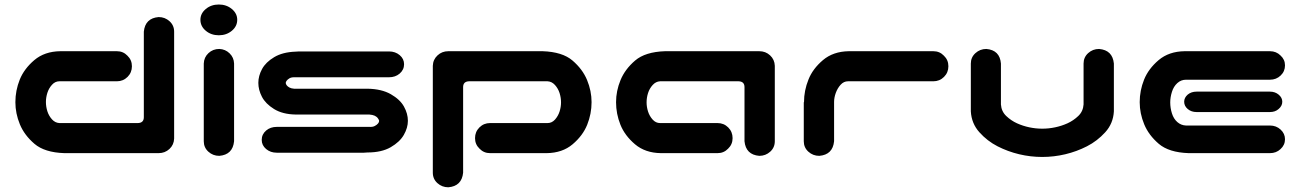

<svg xmlns="http://www.w3.org/2000/svg" viewBox="-20 -668 5659 835"><path d="M605.5 -530.3Q611.3 -588.9 669.9 -593.8Q697.3 -593.8 717.3 -575.7Q737.3 -557.6 737.3 -530.3V-65.4Q736.3 -38.1 716.8 -20Q697.3 -2 669.9 -2H259.8Q173.8 -4.9 129.9 -42.5Q85.9 -80.1 66.4 -127.4Q46.9 -174.8 46.9 -223.6Q46.9 -274.4 65.9 -321.8Q85 -369.1 129.4 -406.7Q173.8 -444.3 242.2 -445.3H488.3Q515.6 -445.3 534.2 -425.8Q553.7 -407.2 553.7 -379.9Q553.7 -352.5 534.7 -333.5Q515.6 -314.5 488.3 -314.5H238.3Q219.7 -314.5 206.1 -299.3Q192.4 -284.2 186 -264.2Q179.7 -244.1 179.7 -224.6Q179.7 -204.1 186 -184.1Q192.4 -164.1 206.1 -148.9Q219.7 -133.8 238.3 -132.8H580.1Q605.5 -133.8 605.5 -158.2Z M933.6 -455.1Q960 -454.1 978.5 -436Q997.1 -418 998 -391.6V-53.7Q992.2 4.9 933.6 9.8Q906.2 9.8 886.2 -8.3Q866.2 -26.4 866.2 -53.7V-391.6Q867.2 -418.9 886.7 -437Q906.2 -455.1 933.6 -455.1ZM851.6 -582Q851.6 -609.4 875 -628.9Q898.4 -648.4 931.6 -648.4Q964.8 -648.4 988.3 -628.9Q1011.7 -609.4 1011.7 -582Q1011.7 -553.7 988.3 -534.2Q964.8 -514.6 931.6 -514.6Q898.4 -514.6 875 -534.2Q851.6 -553.7 851.6 -582Z M1737.3 -388.7Q1737.3 -364.3 1717.8 -347.7Q1699.2 -332 1671.9 -332H1258.8Q1246.1 -332 1238.3 -327.1Q1230.5 -322.3 1226.6 -316.9Q1222.7 -311.5 1222.7 -307.6Q1222.7 -302.7 1226.6 -297.4Q1230.5 -292 1238.3 -287.6Q1246.1 -283.2 1258.8 -282.2H1578.1Q1639.6 -281.2 1679.7 -258.3Q1719.7 -235.4 1736.8 -204.6Q1753.9 -173.8 1753.9 -142.6Q1753.9 -112.3 1736.3 -81.5Q1718.8 -50.8 1679.2 -27.8Q1639.6 -4.9 1578.1 -4.9Q1567.4 -3.9 1562.5 -3.9H1183.6Q1156.2 -3.9 1137.2 -20Q1118.2 -36.1 1118.2 -59.6Q1118.2 -84 1137.7 -100.6Q1156.2 -116.2 1183.6 -116.2H1585.9Q1600.6 -115.2 1609.9 -120.1Q1619.1 -125 1624 -130.9Q1628.9 -136.7 1628.9 -142.6Q1628.9 -145.5 1624 -152.8Q1619.1 -160.2 1609.9 -164.6Q1600.6 -168.9 1585.9 -169.9H1265.6Q1209 -170.9 1171.9 -193.8Q1134.8 -216.8 1119.1 -247.1Q1103.5 -277.3 1103.5 -307.6Q1103.5 -337.9 1119.6 -367.7Q1135.7 -397.5 1172.4 -419.4Q1209 -441.4 1265.6 -443.4Q1275.4 -444.3 1280.3 -444.3H1671.9Q1699.2 -444.3 1718.3 -428.2Q1737.3 -412.1 1737.3 -388.7Z M1994.1 83Q1988.3 141.6 1929.7 146.5Q1902.3 146.5 1882.3 128.4Q1862.3 110.4 1862.3 83V-381.8Q1863.3 -409.2 1882.8 -427.2Q1902.3 -445.3 1929.7 -445.3H2339.8Q2425.8 -442.4 2469.7 -404.8Q2513.7 -367.2 2533.2 -319.8Q2552.7 -272.5 2552.7 -223.6Q2552.7 -172.9 2533.7 -125.5Q2514.6 -78.1 2470.2 -40.5Q2425.8 -2.9 2357.4 -2H2111.3Q2084 -2 2065.4 -21.5Q2045.9 -40 2045.9 -67.4Q2045.9 -94.7 2064.9 -113.8Q2084 -132.8 2111.3 -132.8H2361.3Q2379.9 -132.8 2393.6 -147.9Q2407.2 -163.1 2413.6 -183.1Q2419.9 -203.1 2419.9 -222.7Q2419.9 -243.2 2413.6 -263.2Q2407.2 -283.2 2393.6 -298.3Q2379.9 -313.5 2361.3 -314.5H2019.5Q1994.1 -313.5 1994.1 -289.1Z M3217.8 -53.7V-289.1Q3217.8 -313.5 3192.4 -314.5H2850.6Q2832 -313.5 2818.4 -298.3Q2804.7 -283.2 2798.3 -263.2Q2792 -243.2 2792 -222.7Q2792 -203.1 2798.3 -183.1Q2804.7 -163.1 2818.4 -147.9Q2832 -132.8 2850.6 -132.8H3100.6Q3127.9 -132.8 3147 -113.8Q3166 -94.7 3166 -67.4Q3166 -40 3146.5 -21.5Q3127.9 -2 3100.6 -2H2854.5Q2786.1 -2.9 2741.7 -40.5Q2697.3 -78.1 2678.2 -125.5Q2659.2 -172.9 2659.2 -223.6Q2659.2 -272.5 2678.7 -319.8Q2698.2 -367.2 2742.2 -404.8Q2786.1 -442.4 2872.1 -445.3H3282.2Q3309.6 -445.3 3329.1 -427.2Q3348.6 -409.2 3349.6 -381.8V-53.7Q3349.6 -26.4 3329.6 -8.3Q3309.6 9.8 3282.2 9.8Q3223.6 4.9 3217.8 -53.7Z M3496.1 -322.3Q3514.6 -369.1 3559.1 -406.7Q3603.5 -444.3 3671.9 -445.3H4039.1Q4066.4 -445.3 4085 -425.8Q4104.5 -407.2 4104.5 -379.9Q4104.5 -352.5 4085.4 -333.5Q4066.4 -314.5 4039.1 -314.5H3668Q3649.4 -314.5 3635.7 -299.3Q3622.1 -284.2 3614.7 -263.7Q3607.4 -243.2 3607.4 -224.6V-53.7Q3601.6 4.9 3543 9.8Q3515.6 9.8 3495.6 -8.3Q3475.6 -26.4 3475.6 -53.7V-223.6H3476.6Q3476.6 -274.4 3496.1 -322.3Z M4512.7 14.6Q4461.9 14.6 4412.6 2.9Q4363.3 -8.8 4318.4 -31.7Q4273.4 -54.7 4239.3 -92.8Q4205.1 -130.9 4202.1 -183.6V-224.6V-391.6Q4202.1 -418.9 4222.2 -437Q4242.2 -455.1 4269.5 -455.1Q4328.1 -450.2 4333 -391.6V-348.6V-213.9Q4335 -183.6 4356 -163.6Q4377 -143.6 4402.8 -131.8Q4428.7 -120.1 4456.5 -114.3Q4484.4 -108.4 4512.7 -108.4Q4541 -108.4 4568.8 -114.3Q4596.7 -120.1 4622.6 -131.8Q4648.4 -143.6 4669.4 -163.6Q4690.4 -183.6 4692.4 -213.9V-348.6V-391.6Q4692.4 -418.9 4712.4 -437Q4732.4 -455.1 4759.8 -455.1Q4818.4 -450.2 4824.2 -391.6V-224.6V-183.6Q4821.3 -130.9 4786.6 -92.8Q4752 -54.7 4707 -31.7Q4662.1 -8.8 4612.8 2.9Q4563.5 14.6 4512.7 14.6Z M5149.4 -2Q5063.5 -4.9 5019.5 -42.5Q4975.6 -80.1 4956.1 -127.4Q4936.5 -174.8 4936.5 -223.6Q4936.5 -274.4 4955.6 -321.8Q4974.6 -369.1 5019 -406.7Q5063.5 -444.3 5131.8 -445.3H5502.9Q5530.3 -445.3 5548.8 -426.8Q5568.4 -409.2 5568.4 -383.8Q5568.4 -357.4 5549.3 -339.4Q5530.3 -321.3 5502.9 -321.3H5137.7Q5116.2 -321.3 5100.1 -306.6Q5084 -292 5076.7 -268.6Q5069.3 -245.1 5069.3 -222.7Q5069.3 -198.2 5076.7 -174.8Q5084 -151.4 5100.1 -137.2Q5116.2 -123 5137.7 -122.1H5502.9Q5530.3 -122.1 5549.3 -104.5Q5568.4 -86.9 5568.4 -62.5Q5568.4 -37.1 5548.8 -19.5Q5530.3 -2 5502.9 -2ZM5556.6 -225.6Q5556.6 -207 5540 -193.4Q5525.4 -180.7 5502.9 -180.7H5183.6Q5161.1 -180.7 5145.5 -193.8Q5129.9 -207 5129.9 -225.6Q5129.9 -243.2 5145.5 -256.8Q5161.1 -269.5 5183.6 -269.5H5502.9Q5525.4 -269.5 5541 -256.3Q5556.6 -243.2 5556.6 -225.6Z"/></svg>

Font: Nico Moji
Style: Regular
Weight: 400
Version: Version 1.02